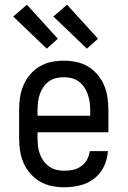

<svg xmlns="http://www.w3.org/2000/svg" viewBox="-20 -785 540 813"><path d="M252 8Q225 8 198.5 2.5Q172 -3 149 -16.5Q126 -30 108 -50.5Q90 -71 79.5 -95.5Q69 -120 65 -146.5Q61 -173 61 -200V-320Q61 -347 65 -373.5Q69 -400 79.5 -424.5Q90 -449 107.5 -469.5Q125 -490 147.5 -503.5Q170 -517 196.5 -522.5Q223 -528 250 -528Q277 -528 303.5 -522.5Q330 -517 352.5 -503.5Q375 -490 392.5 -469.5Q410 -449 420.5 -424.5Q431 -400 435 -373.5Q439 -347 439 -320V-225H139V-200Q139 -183 141 -166Q143 -149 148.5 -133.5Q154 -118 164 -104Q174 -90 188 -80Q202 -70 218.5 -66Q235 -62 252 -62Q271 -62 289.5 -66Q308 -70 323.5 -81Q339 -92 348.5 -109Q358 -126 360 -145H437Q435 -111 420 -80Q405 -49 378.5 -28.5Q352 -8 318.5 0Q285 8 252 8ZM362 -295V-320Q362 -337 359.5 -353.5Q357 -370 351.5 -386Q346 -402 336.5 -416Q327 -430 313.5 -440Q300 -450 283.5 -454Q267 -458 250 -458Q233 -458 216.5 -454Q200 -450 186.5 -440Q173 -430 163.5 -416Q154 -402 148.5 -386Q143 -370 141 -353.5Q139 -337 139 -320V-295ZM348 -579 206 -715 264 -765 395 -621ZM178 -579 36 -715 94 -765 225 -621Z"/></svg>

Font: Iosevka Curly Slab
Style: Regular
Weight: 400
Monospace: yes
Designer: Belleve Invis
Foundry: Belleve Invis
Version: Version 22.1.2; ttfautohint (v1.8.4)